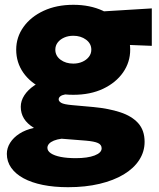

<svg xmlns="http://www.w3.org/2000/svg" viewBox="-20 -555 662 800"><path d="M263.5 225Q205.5 225 158.5 215.5Q111.5 206 78 187.8Q44.5 169.5 26.5 143.8Q8.5 118 8.5 86Q8.5 62 22.2 40Q36 18 61.2 1.8Q86.5 -14.5 121.5 -22Q93 -39.5 79.8 -61.2Q66.5 -83 66.5 -110Q66.5 -135 81.5 -158Q96.5 -181 123.2 -199Q150 -217 185.2 -227Q220.5 -237 261.5 -235L294.5 -164Q268 -164.5 252.8 -161.8Q237.5 -159 231 -153.5Q224.5 -148 224.5 -141Q224.5 -133 235.2 -126.5Q246 -120 280.5 -117L369.5 -109Q433 -103 481 -87.2Q529 -71.5 555.8 -41.8Q582.5 -12 582.5 36Q582.5 77 560 111.8Q537.5 146.5 495.5 171.8Q453.5 197 394.8 211Q336 225 263.5 225ZM295.5 104Q345 104 374.2 92.8Q403.5 81.5 403.5 63Q403.5 48 388.2 41Q373 34 337.5 31L236.5 23Q217.5 25.5 204.2 31Q191 36.5 184.2 44.2Q177.5 52 177.5 61Q177.5 74 192 83.8Q206.5 93.5 233 98.8Q259.5 104 295.5 104ZM285.5 -160Q214 -160 160.5 -184.8Q107 -209.5 77.2 -252Q47.5 -294.5 47.5 -348Q47.5 -400 77.8 -442.5Q108 -485 161.8 -510Q215.5 -535 285.5 -535Q355 -535 408.5 -510.2Q462 -485.5 492.2 -443.2Q522.5 -401 522.5 -348Q522.5 -296 492.8 -253.2Q463 -210.5 409.8 -185.2Q356.5 -160 285.5 -160ZM285.5 -290Q306 -290 323 -297.5Q340 -305 350.2 -318Q360.5 -331 360.5 -348Q360.5 -373.5 338.5 -389.8Q316.5 -406 285.5 -406Q264.5 -406 247.5 -398.5Q230.5 -391 220.5 -378Q210.5 -365 210.5 -348Q210.5 -322.5 232.2 -306.2Q254 -290 285.5 -290ZM361.5 -374 285.5 -500 612.5 -520V-364Z"/></svg>

Font: Geologica Black
Style: Regular
Weight: 900
Designer: Sindre Bremnes, Frode Helland
Foundry: Monokrom Skriftforlag AS
Version: Version 1.010;gftools[0.9.28]